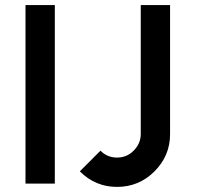

<svg xmlns="http://www.w3.org/2000/svg" viewBox="-20 -720 868 753"><path d="M532 -700V-194Q532 -157 504 -129Q477 -102 439 -102Q401 -102 374 -129L293 -48Q354 13 439 13Q525 13 586 -48Q647 -109 647 -194V-700ZM80 0H195V-700H80Z"/></svg>

Font: Unageo
Style: SemiBold
Weight: 600
Designer: Richard Sepsi
Foundry: Richard Sepsi
Version: Version 2.000